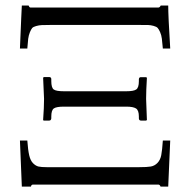

<svg xmlns="http://www.w3.org/2000/svg" viewBox="-20 -673 688 700"><path d="M52.7 -160.6H79.6Q82 -126.5 86.4 -107.2Q90.8 -87.9 100.3 -78.1Q109.9 -68.4 120.1 -65.9Q130.4 -63.5 150.9 -63.5H487.3Q516.1 -63.5 530 -65.9Q543.9 -68.4 554.2 -79.1Q564.5 -89.8 567.9 -107.4Q571.3 -125 573.7 -160.6H600.6L593.3 7.3H565.4Q562.5 0 557.6 0H100.1Q94.2 0 92.8 7.3H59.6ZM600.6 -496.1H573.7Q571.8 -518.6 570.1 -532Q568.4 -545.4 563.7 -555.9Q559.1 -566.4 554.9 -571Q550.8 -575.7 540 -578.6Q529.3 -581.5 520.3 -581.8Q511.2 -582 491.2 -582H162.1Q142.1 -582 132.3 -581.5Q122.6 -581.1 111.8 -578.1Q101.1 -575.2 97.2 -570.6Q93.3 -565.9 88.9 -555.2Q84.5 -544.4 82.8 -531.5Q81.1 -518.6 79.6 -496.1H52.7Q52.7 -496.6 54.2 -532.5Q55.7 -568.4 57.4 -607.4Q59.1 -646.5 59.6 -652.8H84.5Q86.9 -645.5 91.3 -645.5H557.1Q562.5 -645.5 565.9 -652.8H593.3Q593.3 -615.2 600.6 -496.1ZM440.9 -340.3Q467.3 -340.3 476.8 -346.9Q486.3 -353.5 486.3 -377.4V-383.8Q486.8 -391.6 493.2 -391.6H512.7L515.6 -389.6Q512.7 -342.8 512.7 -312.5L515.6 -235.4L512.7 -233.4H494.1Q486.8 -233.4 486.3 -241.2V-248Q486.3 -271 475.8 -277.6Q465.3 -284.2 440.9 -284.2H212.4Q186 -284.2 176.5 -277.8Q167 -271.5 167 -248V-241.2Q166 -233.4 159.2 -233.4H139.2L137.2 -235.4Q140.6 -282.2 140.6 -312.5L137.2 -390.1L140.6 -392.1H159.2Q167 -392.1 167 -384.3V-377.4Q167 -353 176 -346.7Q185.1 -340.3 212.4 -340.3Z"/></svg>

Font: Libertinage
Style: l
Weight: 400
Designer: OSP
Foundry: OSP
Version: Version 1.0; 2008; OFL relea